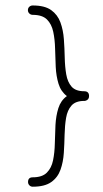

<svg xmlns="http://www.w3.org/2000/svg" viewBox="-20 -727 384 719"><path d="M84.5 -689Q84.5 -696.8 89.8 -701.7Q95.2 -706.5 102.5 -706.5Q147.5 -706.5 171.6 -689.2Q195.8 -671.9 206.3 -643.1Q216.8 -614.3 219.2 -580.1Q221.7 -545.9 222.4 -511.7Q223.1 -477.5 228 -448.7Q232.9 -419.9 248 -402.6Q263.2 -385.3 295.4 -385.3Q313.5 -385.3 313.5 -367.2Q313.5 -353.5 300.3 -349.6Q300.3 -349.6 299.8 -349.6Q298.8 -349.6 298.1 -349.4Q297.4 -349.1 297.9 -349.1Q296.9 -349.1 295.4 -349.1Q263.2 -349.1 247.8 -331.8Q232.4 -314.5 227.5 -285.6Q222.7 -256.8 221.9 -222.7Q221.2 -188.5 219 -154.3Q216.8 -120.1 206.5 -91.3Q196.3 -62.5 171.9 -45.2Q147.5 -27.8 102.5 -27.8Q95.2 -27.8 90.1 -33Q85 -38.1 85 -45.4Q85 -63 102.5 -63Q138.2 -63 155.5 -80.6Q172.9 -98.1 178.7 -126.7Q184.6 -155.3 185.3 -189.7Q186 -224.1 187.7 -258.5Q189.5 -293 198.5 -321.8Q207.5 -350.6 230.5 -367.2Q208 -384.3 199.2 -413.1Q190.4 -441.9 188.7 -476.3Q187 -510.7 186.3 -544.9Q185.5 -579.1 179.4 -607.9Q173.3 -636.7 155.8 -654.1Q138.2 -671.4 102.5 -671.4Q95.2 -671.4 89.8 -676.5Q84.5 -681.6 84.5 -689Z"/></svg>

Font: Mikhak-FD ExtraLight
Style: Regular
Weight: 200
Designer: Amin Abedi
Version: Version 3.2